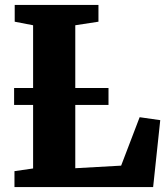

<svg xmlns="http://www.w3.org/2000/svg" viewBox="-20 -763 684 783"><path d="M39 0V-65L115 -76V-660L40 -674.5V-743H381.5V-674.5L287 -660V-77L474 -87.5L549.5 -285L633.5 -273L604.5 0ZM422.5 -404V-335H37.5V-404Z"/></svg>

Font: Merriweather 20pt Black
Style: Regular
Weight: 900
Version: Version 2.100